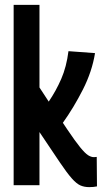

<svg xmlns="http://www.w3.org/2000/svg" viewBox="-20 -760 421 788"><path d="M346 8Q326 8 310 1Q294 -6 274.5 -28Q255 -50 226 -93L142 -218V0H36V-740H142V-401L180 -343Q210 -387 231.5 -436.5Q253 -486 261 -550L370 -542Q358 -467 320.5 -393Q283 -319 238 -256L256 -229Q289 -180 309 -155.5Q329 -131 341.5 -123Q354 -115 366 -115Q369 -115 371.5 -115.5Q374 -116 377 -116L378 5Q364 8 346 8Z"/></svg>

Font: Georama Condensed SemiBold
Style: Regular
Weight: 600
Width: 3
Designer: Jean-Baptiste Levee
Foundry: Production Type
Version: Version 1.000